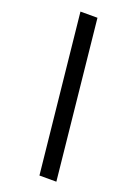

<svg xmlns="http://www.w3.org/2000/svg" viewBox="-164 -824 692 995"><g transform="rotate(20 182.5 -326.5)"><path d="M189.9 109.4 99.1 -761.7H192.9L283.2 109.4Z"/></g></svg>

Font: Inter 16pt Medium
Style: Italic
Weight: 500
Italic angle: -9.3988°
Version: Version 4.001;git-66647c0bb